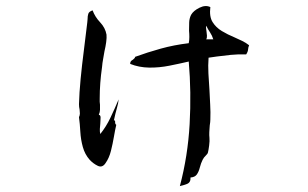

<svg xmlns="http://www.w3.org/2000/svg" viewBox="-20 -580 1040 649"><path d="M822 -427Q819 -420 818.5 -412.5Q818 -405 812 -396Q784 -397 760 -394.5Q736 -392 713 -389Q706 -388 699 -387Q692 -386 685 -385Q683 -359 684.5 -331.5Q686 -304 688 -276Q689 -251 690.5 -226Q692 -201 691 -176Q691 -172 690.5 -167Q690 -162 689 -156Q688 -145 687.5 -133.5Q687 -122 688 -114Q689 -104 687 -88.5Q685 -73 683 -65Q682 -60 675.5 -54Q669 -48 665 -40Q659 -28 655.5 -14Q652 0 645.5 9.5Q639 19 624 20Q625 37 611.5 42Q598 47 588 49Q615 -53 621 -160.5Q627 -268 618 -372Q588 -365 553 -358Q518 -351 484 -351.5Q450 -352 420 -364Q420 -370 422.5 -373Q425 -376 429 -378Q431 -380 433.5 -382Q436 -384 437 -388Q478 -403 523 -415.5Q568 -428 618 -434Q620 -444 620 -455Q620 -466 619 -476Q619 -491 619.5 -504.5Q620 -518 626 -530Q634 -544 654.5 -554Q675 -564 691 -556Q687 -524 698.5 -505.5Q710 -487 730 -475Q750 -463 772 -454Q786 -448 799 -441.5Q812 -435 822 -427ZM381 -244Q380 -231 375 -214Q370 -197 365 -173Q370 -174 369 -168Q369 -166 369.5 -163Q370 -160 373 -158Q369 -141 365 -117.5Q361 -94 355 -70Q349 -46 337 -29Q326 -12 310.5 -19.5Q295 -27 283 -40Q267 -58 260 -83Q253 -108 251.5 -135Q250 -162 247 -184Q250 -190 250 -196.5Q250 -203 249 -210Q248 -214 247.5 -218.5Q247 -223 247 -228Q248 -266 252.5 -313Q257 -360 263.5 -410Q270 -460 275 -504Q275 -508 276 -515Q276 -526 278.5 -533.5Q281 -541 293 -545Q301 -523 318.5 -504.5Q336 -486 340 -463Q341 -453 339 -438Q337 -423 333 -406Q331 -393 328.5 -380Q326 -367 325 -354Q321 -326 319 -299.5Q317 -273 317 -246Q317 -241 317 -236Q317 -231 318 -226Q318 -217 318 -209Q318 -201 314 -192Q320 -191 320 -182.5Q320 -174 319 -162Q318 -153 317.5 -144Q317 -135 319 -127Q339 -152 353.5 -182.5Q368 -213 381 -244ZM701 -447Q697 -460 690 -470.5Q683 -481 677 -493Q676 -490 676.5 -485Q677 -480 678 -474Q679 -467 679.5 -459.5Q680 -452 677 -447Z"/></svg>

Font: Yuji Syuku
Style: Regular
Weight: 400
Designer: Kataoka Yuji
Foundry: Kinuta Font Factory
Version: Version 3.002